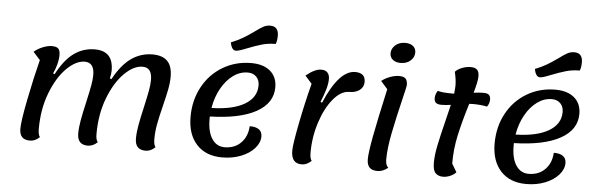

<svg xmlns="http://www.w3.org/2000/svg" viewBox="-53 -1035 3849 1243"><g transform="rotate(5 1871.5 -413.5)"><path d="M104 -46Q104 -96 132.5 -239Q161 -382 191 -500L146 -550Q170 -571 202.5 -584Q235 -597 261 -597Q291 -597 303 -585Q315 -573 315 -542Q315 -516 306.5 -483Q298 -450 284 -422L294 -417Q345 -514 405.5 -557Q466 -600 540 -600Q660 -600 660 -474Q660 -449 653 -422L663 -417Q716 -514 778 -557Q840 -600 915 -600Q980 -600 1012 -567.5Q1044 -535 1044 -467Q1044 -427 1035.5 -384Q1027 -341 1011 -276Q992 -200 983 -151.5Q974 -103 974 -55Q974 -18 986 -3Q957 25 924 25Q855 25 855 -48Q855 -86 863.5 -134.5Q872 -183 889 -256Q905 -327 912 -366Q919 -405 919 -434Q919 -474 904.5 -494.5Q890 -515 857 -515Q800 -515 739.5 -455Q679 -395 638.5 -289.5Q598 -184 598 -55Q598 -17 611 -3Q582 25 548 25Q480 25 480 -48Q480 -86 488.5 -134.5Q497 -183 514 -256Q530 -327 537 -366Q544 -405 544 -434Q544 -515 482 -515Q425 -515 364.5 -455Q304 -395 263.5 -289.5Q223 -184 223 -55Q223 -18 235 -3Q206 25 172 25Q137 25 120.5 7Q104 -11 104 -46Z M1319 -232V-213Q1319 -133 1349 -87.5Q1379 -42 1431 -42Q1496 -42 1537 -83Q1578 -124 1582 -192Q1663 -192 1663 -132Q1663 -92 1631 -55.5Q1599 -19 1543.5 3Q1488 25 1421 25Q1315 25 1255 -40Q1195 -105 1195 -219Q1195 -327 1242 -414Q1289 -501 1372 -550.5Q1455 -600 1557 -600Q1636 -600 1680.5 -562Q1725 -524 1725 -457Q1725 -354 1619.5 -295.5Q1514 -237 1319 -232ZM1325 -288Q1463 -291 1539.5 -336Q1616 -381 1616 -460Q1616 -495 1595 -516Q1574 -537 1540 -537Q1489 -537 1444.5 -504.5Q1400 -472 1368.5 -415.5Q1337 -359 1325 -288ZM1413 -722Q1456 -739 1489 -758.5Q1522 -778 1558 -804Q1593 -830 1613.5 -841Q1634 -852 1658 -852Q1712 -852 1712 -791Q1712 -758 1703 -737Q1656 -737 1615.5 -725.5Q1575 -714 1519 -692Q1468 -671 1450 -671Q1422 -671 1413 -722Z M1870 -58Q1870 -99 1897.5 -238.5Q1925 -378 1957 -500L1913 -550Q1970 -597 2012 -597Q2040 -597 2053 -581.5Q2066 -566 2066 -542Q2066 -511 2055.5 -474.5Q2045 -438 2025 -389L2035 -384Q2127 -601 2232 -601Q2298 -601 2298 -542Q2298 -509 2272 -489Q2246 -469 2204 -469Q2151 -469 2101 -409Q2051 -349 2020 -253Q1989 -157 1989 -55Q1989 -18 2001 -3Q1971 25 1938 25Q1870 25 1870 -58Z M2449 -742Q2449 -772 2474 -794.5Q2499 -817 2538 -817Q2571 -817 2589.5 -801.5Q2608 -786 2608 -761Q2608 -729 2583 -707Q2558 -685 2519 -685Q2487 -685 2468 -700.5Q2449 -716 2449 -742ZM2362 -46Q2362 -87 2381.5 -192Q2401 -297 2448 -508L2404 -558Q2428 -577 2459.5 -588.5Q2491 -600 2517 -600Q2547 -600 2559.5 -587.5Q2572 -575 2572 -545Q2572 -537 2553 -459Q2522 -332 2501.5 -229Q2481 -126 2481 -55Q2481 -17 2499 -2Q2466 25 2430 25Q2396 25 2379 8Q2362 -9 2362 -46Z M3117 -499Q3117 -473 3101 -452Q3086 -456 3060.5 -458.5Q3035 -461 3013 -461Q2994 -461 2985 -460Q2949 -344 2928.5 -250.5Q2908 -157 2909 -65L2941 -11Q2923 7 2900.5 16Q2878 25 2857 25Q2826 25 2808 7Q2790 -11 2790 -60Q2790 -109 2803 -172.5Q2816 -236 2841 -336L2867 -443Q2834 -438 2806 -438Q2781 -438 2770 -447.5Q2759 -457 2759 -477Q2759 -503 2775 -526Q2803 -517 2866 -517H2882Q2886 -557 2886 -570Q2886 -608 2874 -659Q2891 -677 2919 -687.5Q2947 -698 2974 -698Q3003 -698 3016 -685Q3029 -672 3029 -642Q3029 -610 3007 -534Q3042 -539 3071 -539Q3097 -539 3107 -529Q3117 -519 3117 -499Z M3295 -232V-213Q3295 -133 3325 -87.5Q3355 -42 3407 -42Q3472 -42 3513 -83Q3554 -124 3558 -192Q3639 -192 3639 -132Q3639 -92 3607 -55.5Q3575 -19 3519.5 3Q3464 25 3397 25Q3291 25 3231 -40Q3171 -105 3171 -219Q3171 -327 3218 -414Q3265 -501 3348 -550.5Q3431 -600 3533 -600Q3612 -600 3656.5 -562Q3701 -524 3701 -457Q3701 -354 3595.5 -295.5Q3490 -237 3295 -232ZM3301 -288Q3439 -291 3515.5 -336Q3592 -381 3592 -460Q3592 -495 3571 -516Q3550 -537 3516 -537Q3465 -537 3420.5 -504.5Q3376 -472 3344.5 -415.5Q3313 -359 3301 -288ZM3389 -722Q3432 -739 3465 -758.5Q3498 -778 3534 -804Q3569 -830 3589.5 -841Q3610 -852 3634 -852Q3688 -852 3688 -791Q3688 -758 3679 -737Q3632 -737 3591.5 -725.5Q3551 -714 3495 -692Q3444 -671 3426 -671Q3398 -671 3389 -722Z"/></g></svg>

Font: Lemonada
Style: Regular
Weight: 400
Designer: Mohamed Gaber (Arabic) Eduardo Tunni (Latin)
Foundry: Kief Type Foundry
Version: Version 3.006